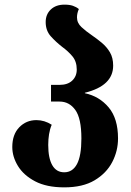

<svg xmlns="http://www.w3.org/2000/svg" viewBox="-20 -794 567 828"><path d="M257 14Q181 14 131.5 -12Q82 -38 57.5 -78Q33 -118 33 -160Q33 -214 63 -245Q93 -276 137 -276Q172 -276 203 -256Q195 -237 191.5 -215Q188 -193 188 -169Q188 -112 205.5 -81.5Q223 -51 257 -51Q293 -51 312 -86.5Q331 -122 331 -197Q331 -283 305 -319.5Q279 -356 237 -356H200V-428H237Q272 -428 291.5 -446.5Q311 -465 311 -494Q311 -529 292 -551.5Q273 -574 248 -592Q221 -613 199 -637.5Q177 -662 177 -699Q177 -732 199 -753Q221 -774 258 -774Q280 -774 294.5 -769Q309 -764 320 -755Q312 -737 312 -719Q312 -695 331.5 -677Q351 -659 376 -642Q398 -627 419 -609.5Q440 -592 454 -568.5Q468 -545 468 -511Q468 -424 346 -394V-392Q408 -379 448.5 -331Q489 -283 489 -197Q489 -143 464 -95Q439 -47 388 -16.5Q337 14 257 14Z"/></svg>

Font: Noto Serif Georgian Condensed ExtraBold
Style: Regular
Weight: 800
Width: 3
Designer: Monotype Design Team, Akaki Razmadze
Foundry: Google LLC
Version: Version 2.003; ttfautohint (v1.8.4.7-5d5b)